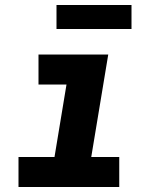

<svg xmlns="http://www.w3.org/2000/svg" viewBox="-20 -748 640 768"><path d="M54 0V-120H198L246 -410H134V-530H413L345 -120H457V0ZM506 -632H206V-728H506Z"/></svg>

Font: Iosevka Curly HvExObl
Style: Regular
Weight: 900
Width: 7
Italic angle: -9°
Monospace: yes
Designer: Belleve Invis
Foundry: Belleve Invis
Version: Version 11.1.0; ttfautohint (v1.8.3)